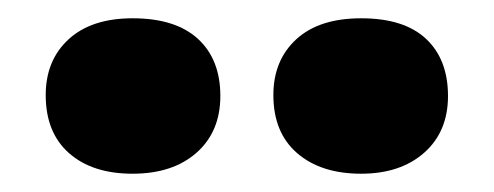

<svg xmlns="http://www.w3.org/2000/svg" viewBox="-20 -798 540 210"><path d="M375 -608Q331 -608 305 -630.5Q279 -653 279 -694Q279 -732 304 -755Q329 -778 375 -778Q422 -778 446 -755.5Q470 -733 470 -693Q470 -654 444 -631Q418 -608 375 -608ZM125 -608Q81 -608 55.5 -630.5Q30 -653 30 -694Q30 -732 55 -755Q80 -778 125 -778Q172 -778 196.5 -755.5Q221 -733 221 -693Q221 -654 195 -631Q169 -608 125 -608Z"/></svg>

Font: Literata 72pt ExtraBold
Style: Regular
Weight: 800
Designer: Latin by Veronika Burian and Jose Scaglione. Greek by Irene Vlachou. Cyrillic by Vera Evstafieva.
Foundry: TypeTogether
Version: Version 3.002